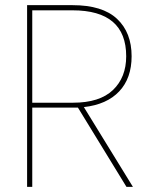

<svg xmlns="http://www.w3.org/2000/svg" viewBox="-20 -724 575 744"><path d="M470 0 282 -307H263H105V0H85V-704H261Q377 -704 433.5 -651Q490 -598 490 -506Q490 -421 442 -370Q394 -319 305 -309L495 0ZM263 -326Q366 -326 417.5 -375Q469 -424 469 -506Q469 -684 261 -684H105V-326Z"/></svg>

Font: Fz Poppins Thin
Style: Regular
Weight: 100
Designer: Ninad Kale (Devanagari), Jonny Pinhorn (Latin)
Foundry: Indian Type Foundry
Version: Vit hóa bi Vntype.Com & FontZin.Com